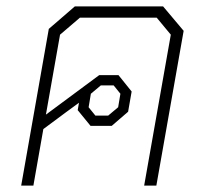

<svg xmlns="http://www.w3.org/2000/svg" viewBox="-20 -578 641 598"><path d="M552 -482 467 0H429L512 -470L468 -523H229L167 -470L123 -221L289 -344H349L390 -293L379 -230L328 -186H262L222 -235L226 -258L185 -228L115 -176L84 0H46L132 -488L213 -558H488ZM256 -244 277 -218H317L348 -244L355 -286L334 -312H294L263 -286Z"/></svg>

Font: Chakra Petch ExtraLight
Style: Italic
Weight: 275
Italic angle: -10°
Designer: Katatrad Aksorn Co.,Ltd.
Foundry: Cadson Demak Co.,Ltd.
Version: Version 1.000; ttfautohint (v1.6)